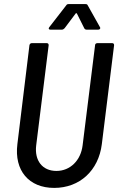

<svg xmlns="http://www.w3.org/2000/svg" viewBox="-20 -911 578 939"><path d="M226 -766H283C288 -766 292 -769 296 -773L350 -845C351 -847 355 -847 356 -845L392 -773C394 -769 398 -766 403 -766H461C468 -766 473 -772 469 -778L409 -885C407 -890 403 -891 398 -891H316C311 -891 307 -890 304 -885L221 -778C216 -772 218 -766 226 -766ZM245 8C370 8 462 -77 478 -206L538 -690C538 -696 535 -700 529 -700H456C450 -700 445 -696 445 -690L384 -200C375 -126 323 -75 256 -75C187 -75 148 -126 157 -200L218 -690C218 -696 215 -700 209 -700H135C130 -700 125 -696 124 -690L65 -206C49 -77 121 8 245 8Z"/></svg>

Font: Barlow Semi Condensed Medium
Style: Italic
Weight: 500
Width: 4
Italic angle: -7°
Designer: Jeremy Tribby
Foundry: Tribby Type
Version: Version 1.422;hotconv 1.0.109;makeotfexe 2.5.65596